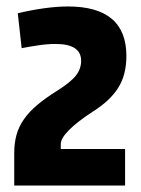

<svg xmlns="http://www.w3.org/2000/svg" viewBox="-20 -874 437 594"><path d="M24 -400Q24 -431 31 -456.5Q38 -482 54 -505Q70 -528 95.5 -549.5Q121 -571 158 -594Q199 -620 215 -640.5Q231 -661 231 -686Q231 -738 152 -738Q127 -738 100 -734Q73 -730 47 -725L35 -833Q77 -843 117 -848.5Q157 -854 190 -854Q371 -854 371 -701Q371 -642 345.5 -602Q320 -562 269 -530Q168 -464 168 -428V-413H367V-300H24Z"/></svg>

Font: Encode Sans Compressed
Style: ExtraBold
Weight: 800
Designer: Pablo Impallari, Andres Torresi
Foundry: Pablo Impallari, Andres Torresi
Version: Version 1.000; ttfautohint (v1.00) -l 8 -r 50 -G 200 -x 14 -